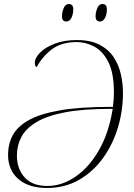

<svg xmlns="http://www.w3.org/2000/svg" viewBox="-20 -924 664 954"><path d="M214 10Q122 10 71 -34.5Q20 -79 20 -155Q20 -207 42.5 -250.5Q65 -294 121 -326Q177 -358 276.5 -375.5Q376 -393 531 -393H541Q544 -416 545 -433Q546 -450 546 -465Q546 -561 518.5 -615.5Q491 -670 448.5 -692.5Q406 -715 361 -715Q286 -715 238.5 -679.5Q191 -644 162 -590Q153 -596 153 -611Q153 -636 179 -662.5Q205 -689 252 -707Q299 -725 362 -725Q431 -725 476 -701Q521 -677 546 -638Q571 -599 581 -553Q591 -507 591 -463Q591 -373 565.5 -289Q540 -205 491 -137.5Q442 -70 372 -30Q302 10 214 10ZM215 0Q288 0 355.5 -46.5Q423 -93 472 -178.5Q521 -264 540 -383H529Q391 -383 301 -365.5Q211 -348 159 -316Q107 -284 85.5 -242Q64 -200 64 -151Q64 -85 102.5 -42.5Q141 0 215 0ZM477 -817Q467 -817 461 -823Q455 -829 455 -843Q455 -864 463.5 -884Q472 -904 489 -904Q511 -904 511 -878Q511 -854 502 -835.5Q493 -817 477 -817ZM309 -817Q300 -817 294 -823Q288 -829 288 -843Q288 -864 296.5 -884Q305 -904 322 -904Q344 -904 344 -878Q344 -854 335 -835.5Q326 -817 309 -817Z"/></svg>

Font: Noto Serif Display ExtraLight
Style: Italic
Weight: 200
Italic angle: -12°
Designer: Monotype Design Team
Foundry: Monotype Imaging Inc.
Version: Version 2.009